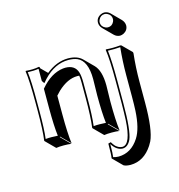

<svg xmlns="http://www.w3.org/2000/svg" viewBox="-130 -762 1070 1147"><g transform="rotate(-15 405.0 -188.0)"><path d="M516.6 -123.5Q516.6 -8.8 525.4 56.6L468.8 0L466.8 2.9L523.4 59.6Q505.4 56.6 476.6 56.6Q447.8 56.6 429.7 59.6L373 2.9L371.1 0Q379.9 -68.4 379.9 -180.2V-277.8Q379.9 -304.2 377 -321.8Q371.1 -322.3 364.7 -322.3Q304.7 -322.3 243.2 -265.1Q230.5 -252.9 219.7 -240.2V-123.5Q219.7 -7.3 228.5 56.6L171.9 0L169.9 2.9L226.6 59.6Q208 56.6 179.7 56.6Q150.9 56.6 132.8 59.6L76.2 2.9L74.2 0Q83 -62 83 -180.2V-234.9Q83 -373 74.2 -429.2L76.2 -432.1Q120.1 -427.7 157.2 -435.1Q160.2 -434.6 161.1 -433.6Q162.6 -430.7 163.1 -424.8L202.1 -385.7Q267.1 -438.5 337.9 -439Q395 -438.5 424.8 -409.2L481.4 -352.5Q518.1 -314.5 518.6 -224.6Q518.6 -208.5 517.6 -173.8Q516.6 -139.2 516.6 -123.5ZM566.9 -597.2Q566.9 -627.4 595.7 -642.1Q606.9 -647.5 618.2 -647.9Q638.7 -647 653.8 -632.8L710 -576.2Q724.6 -560.1 725.6 -540.5Q725.6 -510.3 697.3 -495.1Q686 -489.7 674.8 -489.3Q654.3 -490.2 639.2 -504.9L582.5 -561.5Q567.4 -577.6 566.9 -597.2ZM715.3 -194.3V-63.5Q715.3 103 685.1 167.5Q678.7 180.2 671.4 191.4Q619.1 271.5 536.6 272.5Q508.3 272 493.7 263.7L437 207L436 204.1Q439.9 188 439.9 115.2L456.1 110.8Q465.3 126.5 475.1 137.2Q494.6 155.3 516.1 155.8Q568.8 155.8 576.7 3.9Q578.6 -36.1 579.1 -96.2V-234.9Q579.1 -367.2 569.8 -429.2L571.8 -432.1Q614.7 -428.7 659.2 -433.1Q665 -432.6 666.5 -431.6L723.1 -375Q724.6 -372.1 724.6 -366.2Q715.3 -280.8 715.3 -194.3ZM165.5 -349.6 163.1 -352.1 165 -349.1ZM648.9 -251Q648.9 -339.4 657.7 -422.9Q622.1 -419.9 581.1 -421.4Q588.9 -356.4 588.9 -234.9V-96.2Q588.9 74.2 566.9 125.5Q548.3 165 516.1 166Q478 165 450.2 120.6Q450.2 181.2 446.8 200.7Q460.9 205.6 480 206.1Q558.1 205.1 606.4 129.9Q641.1 75.7 647 -32.7Q648.9 -70.8 648.9 -120.1ZM577.1 -597.2Q577.1 -571.8 601.6 -560.1Q609.9 -556.2 618.2 -556.2Q643.6 -556.2 655.3 -580.6Q659.2 -589.4 659.2 -597.2Q659.2 -622.6 634.3 -634.3Q625.5 -638.2 618.2 -638.2Q592.8 -638.2 581.1 -613.3Q577.1 -605 577.1 -597.2ZM450.2 -180.2Q450.2 -196.3 451.2 -231Q452.1 -265.6 452.1 -280.8Q452.1 -394 392.1 -419.9Q369.1 -429.2 337.9 -429.2Q254.4 -429.2 184.1 -355Q177.7 -348.1 172.9 -342.3L164.1 -332.5L152.8 -349.1V-424.3Q121.1 -419.4 85.4 -421.4Q93.3 -362.3 92.8 -234.9V-180.2Q92.8 -65.9 85.4 -8.3Q105 -10.3 123 -9.8Q142.1 -9.8 160.6 -8.3Q152.8 -70.3 152.8 -180.2V-300.8L155.3 -303.7Q219.2 -378.9 293.9 -388.2Q301.8 -389.2 308.1 -389.2Q368.2 -389.2 383.3 -338.4Q390.1 -314.5 390.1 -277.8V-180.2Q390.1 -72.3 382.3 -8.3Q401.9 -10.3 419.9 -9.8Q439 -9.8 458 -8.3Q450.2 -71.8 450.2 -180.2Z"/></g></svg>

Font: Linux Biolinum Shadow O
Style: Regular
Weight: 400
Designer: Philipp H. Poll
Foundry: Philipp H. Poll
Version: Version 1.0.4